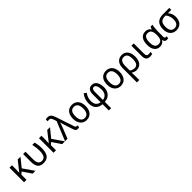

<svg xmlns="http://www.w3.org/2000/svg" viewBox="493 -2764 5002 5002"><g transform="rotate(-45 2994.0 -263.0)"><path d="M293 -299 500 0H397L233 -242L170 -188V0H79V-536H170V-397Q170 -306 165 -261H167Q180 -280 206 -312L382 -536H485Z M582 -243V-536H669V-246Q669 -158 702 -110Q735 -62 804 -62Q878 -62 913 -119Q948 -176 948 -296Q948 -363 941 -418Q934 -473 919 -536H1006Q1022 -474 1029 -418.5Q1036 -363 1036 -292Q1036 -138 976.5 -64Q917 10 798 10Q679 10 630.5 -57Q582 -124 582 -243Z M1380 -299 1587 0H1484L1320 -242L1257 -188V0H1166V-536H1257V-397Q1257 -306 1252 -261H1254Q1267 -280 1293 -312L1469 -536H1572Z M1807 -526 1782 -601Q1766 -649 1747 -671Q1728 -693 1690 -693Q1664 -693 1638 -687V-758Q1672 -766 1701 -766Q1749 -766 1779.5 -748.5Q1810 -731 1830 -696Q1850 -661 1871 -598L2032 -116Q2041 -88 2053 -75Q2065 -62 2081 -62Q2092 -62 2109 -67V-2Q2085 10 2054 10Q2017 10 1995.5 -9Q1974 -28 1960 -72L1893 -276Q1858 -380 1847 -435H1844Q1829 -369 1793 -281L1681 0H1590Z M2382 10Q2315 10 2262 -23Q2209 -56 2179.5 -119Q2150 -182 2150 -269Q2150 -401 2212.5 -473.5Q2275 -546 2385 -546Q2454 -546 2507 -513.5Q2560 -481 2589.5 -418.5Q2619 -356 2619 -269Q2619 -137 2555.5 -63.5Q2492 10 2382 10ZM2384 -63Q2457 -63 2493 -117Q2529 -171 2529 -269Q2529 -367 2493 -419.5Q2457 -472 2383 -472Q2240 -472 2240 -269Q2240 -171 2275.5 -117Q2311 -63 2384 -63Z M2883 -494Q2845 -441 2825.5 -387.5Q2806 -334 2806 -268Q2806 -166 2849.5 -118.5Q2893 -71 2964 -63V-361Q2964 -451 3004 -498.5Q3044 -546 3116 -546Q3174 -546 3216.5 -513Q3259 -480 3281.5 -420Q3304 -360 3304 -281Q3304 -188 3269.5 -124.5Q3235 -61 3177.5 -28Q3120 5 3049 9V240H2964V9Q2852 3 2786 -64.5Q2720 -132 2720 -271Q2720 -416 2817 -541ZM3049 -362V-63Q3124 -70 3170.5 -125Q3217 -180 3217 -280Q3217 -371 3189.5 -422Q3162 -473 3117 -473Q3086 -473 3067.5 -447Q3049 -421 3049 -362Z M3638 10Q3571 10 3518 -23Q3465 -56 3435.5 -119Q3406 -182 3406 -269Q3406 -401 3468.5 -473.5Q3531 -546 3641 -546Q3710 -546 3763 -513.5Q3816 -481 3845.5 -418.5Q3875 -356 3875 -269Q3875 -137 3811.5 -63.5Q3748 10 3638 10ZM3640 -63Q3713 -63 3749 -117Q3785 -171 3785 -269Q3785 -367 3749 -419.5Q3713 -472 3639 -472Q3496 -472 3496 -269Q3496 -171 3531.5 -117Q3567 -63 3640 -63Z M4222 10Q4184 10 4148.5 -1.5Q4113 -13 4086 -35H4081Q4086 2 4086 98V240H3998V-275Q3998 -409 4058 -477.5Q4118 -546 4224 -546Q4289 -546 4338.5 -513.5Q4388 -481 4416 -418.5Q4444 -356 4444 -268Q4444 -134 4385 -62Q4326 10 4222 10ZM4086 -274V-112Q4112 -88 4146.5 -75.5Q4181 -63 4219 -63Q4290 -63 4322.5 -114Q4355 -165 4355 -268Q4355 -372 4322.5 -422Q4290 -472 4220 -472Q4152 -472 4119 -422.5Q4086 -373 4086 -274Z M4658 -158Q4658 -109 4675.5 -85.5Q4693 -62 4730 -62Q4749 -62 4771.5 -65.5Q4794 -69 4808 -73V-6Q4794 1 4768 5.5Q4742 10 4717 10Q4648 10 4610 -27.5Q4572 -65 4572 -157V-536H4658Z M4876 -266Q4876 -401 4932 -473.5Q4988 -546 5090 -546Q5144 -546 5181.5 -525.5Q5219 -505 5244 -464H5249Q5261 -511 5280 -536H5348Q5338 -503 5331 -441.5Q5324 -380 5324 -326V-118Q5324 -89 5334.5 -75.5Q5345 -62 5363 -62Q5376 -62 5391 -67V-3Q5383 2 5367.5 6Q5352 10 5337 10Q5300 10 5277.5 -8.5Q5255 -27 5246 -72H5239Q5214 -34 5177 -12Q5140 10 5082 10Q4987 10 4931.5 -61Q4876 -132 4876 -266ZM5239 -261V-267Q5239 -371 5207 -421.5Q5175 -472 5098 -472Q4966 -472 4966 -265Q4966 -163 4998.5 -113Q5031 -63 5099 -63Q5174 -63 5206.5 -110Q5239 -157 5239 -261Z M5690 10Q5583 10 5520 -59.5Q5457 -129 5457 -256Q5457 -536 5732 -536H5966V-463H5843Q5882 -424 5903.5 -369.5Q5925 -315 5925 -246Q5925 -172 5898 -114Q5871 -56 5818 -23Q5765 10 5690 10ZM5692 -63Q5765 -63 5800.5 -112Q5836 -161 5836 -244Q5836 -373 5760 -463H5731Q5636 -463 5591.5 -415Q5547 -367 5547 -256Q5547 -167 5582.5 -115Q5618 -63 5692 -63Z"/></g></svg>

Font: Noto Sans Display
Style: Regular
Weight: 400
Designer: Monotype Design team
Foundry: Monotype Imaging Inc.
Version: Version 1.000